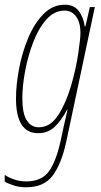

<svg xmlns="http://www.w3.org/2000/svg" viewBox="-39 -556 429 816"><path d="M126 -15Q94 -15 75 -44Q56 -73 56 -139Q56 -191 68 -255Q80 -319 102.5 -377.5Q125 -436 158.5 -473.5Q192 -511 235 -511Q267 -511 285 -485Q303 -459 303 -417Q303 -393 293.5 -328.5Q284 -264 263 -191.5Q242 -119 208.5 -67Q175 -15 126 -15ZM72 240Q148 240 185 190Q222 140 242 49L364 -526H343L324 -444H321Q316 -482 296 -509Q276 -536 236 -536Q185 -536 146 -496.5Q107 -457 81 -395Q55 -333 42 -264Q29 -195 29 -137Q29 10 123 10Q165 10 193.5 -17Q222 -44 246 -90H248Q244 -70 239.5 -52Q235 -34 233 -24L219 41Q200 129 169 172Q138 215 72 215Q44 215 19 206Q-6 197 -19 187V216Q-6 224 19 232Q44 240 72 240Z"/></svg>

Font: Noto Sans Display Condensed Thin
Style: Italic
Weight: 250
Width: 3
Italic angle: -12°
Designer: Monotype Design Team
Foundry: Monotype Imaging Inc.
Version: Version 1.900